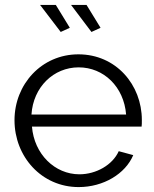

<svg xmlns="http://www.w3.org/2000/svg" viewBox="-20 -751 627 781"><path d="M143 -731 227 -621 264 -638 207 -731ZM269 -731 352 -621 389 -638 332 -731ZM300 10C401 10 490 -44 522 -120L463 -136C438 -80 371 -42 303 -42C203 -42 119 -124 110 -236H556C557 -241 557 -252 557 -263C557 -406 452 -530 299 -530C149 -530 39 -408 39 -262C39 -114 149 10 300 10ZM108 -285C115 -397 198 -477 300 -477C402 -477 484 -398 493 -285Z"/></svg>

Font: FIGSv2-sans-serif
Style: Regular
Weight: 400
Designer: Matt McInerney, Pablo Impallari, Rodrigo Fuenzalida,Mirko Velimirovic
Foundry: Matt McInerney, Pablo Impallari, Rodrigo Fuenzalida
Version: Version 4.021;hotconv 1.0.109;makeotfexe 2.5.65596